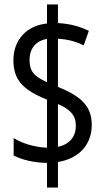

<svg xmlns="http://www.w3.org/2000/svg" viewBox="-20 -831 469 858"><path d="M190 -103V7H239V-107C335 -123 390 -186 390 -273C390 -359 340 -401 239 -443V-658C283 -655 319 -646 354 -628L377 -693C335 -714 290 -725 239 -728V-811H190V-726C100 -717 40 -654 40 -562C40 -474 82 -429 190 -386V-171C133 -173 78 -191 41 -214V-136C78 -117 130 -104 190 -103ZM190 -657V-464C132 -490 112 -512 112 -564C112 -613 140 -649 190 -657ZM239 -175V-366C295 -342 319 -315 319 -268C319 -222 292 -186 239 -175Z"/></svg>

Font: Noto Sans Tamil UI ExtraCondensed
Style: Regular
Weight: 400
Width: 2
Designer: Jelle Bosma - Monotype Design Team
Foundry: Monotype Imaging Inc.
Version: Version 2.004